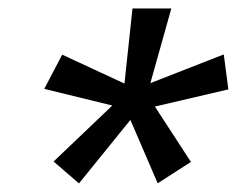

<svg xmlns="http://www.w3.org/2000/svg" viewBox="-20 -740 558 452"><path d="M165.9 -308.2 106.2 -359.8 244.4 -491.6 84.2 -530.8 126.4 -611.3 273 -543.3 291.9 -720H383.3L334 -544.3L506.8 -611.9L517.6 -529.5L344.6 -489.2L429.5 -358.8L351.2 -308.5L287 -457.7Z"/></svg>

Font: REM Medium
Style: Italic
Weight: 500
Italic angle: -11°
Designer: Octavio Pardo
Foundry: Ashler Design
Version: Version 1.005;gftools[0.9.28]